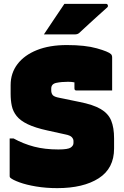

<svg xmlns="http://www.w3.org/2000/svg" viewBox="-20 -953 640 993"><path d="M326 -720Q421 -720 481 -703Q541 -686 554 -673Q560 -667 560 -656V-485H375Q365 -485 365 -496V-527Q351 -530 332 -530Q298 -530 271.5 -524.5Q245 -519 245 -495V-485Q245 -471 252.5 -461.5Q260 -452 288 -447L390 -426Q462 -412 501 -389Q540 -366 555 -329.5Q570 -293 570 -237V-185Q570 -82 490.5 -31Q411 20 276 20Q218 20 167 11.5Q116 3 80.5 -10Q45 -23 33 -34Q30 -37 30 -42V-237H50Q101 -209 156.5 -194.5Q212 -180 282 -180Q332 -180 346 -190Q360 -200 360 -213V-224Q360 -234 351.5 -243.5Q343 -253 317 -258L226 -278Q162 -292 123.5 -310.5Q85 -329 66 -353Q47 -377 41 -405.5Q35 -434 35 -468V-513Q35 -575 70.5 -621.5Q106 -668 171 -694Q236 -720 326 -720ZM313 -933H529Q535 -933 537.5 -926.5Q540 -920 535 -915Q508 -891 486 -871Q464 -851 441.5 -830.5Q419 -810 389 -782Q381 -775 366 -775H207Q234 -815 259.5 -853.5Q285 -892 313 -933Z"/></svg>

Font: Recursive Sn Lnr St XBk
Style: Regular
Weight: 1000
Version: Version 1.079;hotconv 1.0.112;makeotfexe 2.5.65598; ttfautoh